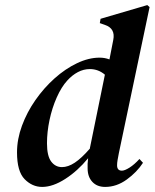

<svg xmlns="http://www.w3.org/2000/svg" viewBox="-20 -722 609 756"><path d="M146 14Q107 14 77 -16.5Q47 -47 47 -122Q47 -174 66.5 -227Q86 -280 119.5 -328Q153 -376 195 -413.5Q237 -451 283 -473Q329 -495 372 -495Q393 -495 411 -488L426 -565Q435 -610 393 -624L373 -631L376 -648L560 -702L569 -694L448 -119Q445 -103 443 -92Q441 -81 441 -71Q441 -50 460 -50Q471 -50 490 -62Q509 -74 529 -96L543 -81Q519 -44 479 -15Q439 14 394 14Q362 14 343.5 -6Q325 -26 325 -59Q324 -76 327 -99Q286 -49 237 -17.5Q188 14 146 14ZM165 -158Q165 -108 181.5 -86Q198 -64 224 -64Q248 -64 274.5 -81.5Q301 -99 334 -137V-139L393 -428Q367 -450 334 -450Q309 -450 286.5 -438Q264 -426 245 -405Q222 -380 203.5 -338.5Q185 -297 175 -249.5Q165 -202 165 -158Z"/></svg>

Font: DeepMind Serif Text
Style: Italic
Weight: 400
Italic angle: -12°
Designer: Frank Grießhammer / Modifications: Colophon Foundry
Foundry: Colophon Foundry
Version: Version 5.003; ttfautohint (v1.8.2)